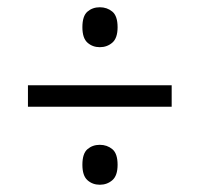

<svg xmlns="http://www.w3.org/2000/svg" viewBox="-20 -622 550 529"><path d="M255 -492Q235 -492 221 -504.5Q207 -517 207 -547Q207 -578 221 -590Q235 -602 255 -602Q275 -602 289.5 -590Q304 -578 304 -547Q304 -517 289.5 -504.5Q275 -492 255 -492ZM57 -328V-387H453V-328ZM255 -113Q235 -113 221 -125.5Q207 -138 207 -168Q207 -199 221 -211Q235 -223 255 -223Q275 -223 289.5 -211Q304 -199 304 -168Q304 -138 289.5 -125.5Q275 -113 255 -113Z"/></svg>

Font: Noto Serif Tamil SemiCondensed
Style: Regular
Weight: 400
Width: 4
Designer: Indian Type Foundry, Tom Grace, and the Monotype Design Team
Foundry: Monotype Imaging Inc.
Version: Version 2.004; ttfautohint (v1.8.4.7-5d5b)